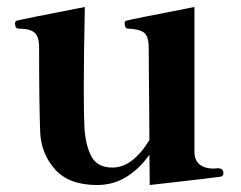

<svg xmlns="http://www.w3.org/2000/svg" viewBox="-20 -518 690 550"><path d="M620 -22Q620 -14 613 -12Q604 -10 409 12L408 -75Q382 -37 344 -12.5Q306 12 258 12Q177 12 137 -33.5Q97 -79 95 -142Q92 -224 92 -382Q92 -414 78.5 -425Q65 -436 32 -436Q23 -437 23 -451Q23 -458 29 -459Q38 -462 223 -498Q220 -359 220 -263Q220 -185 222 -149Q226 -98 243 -68Q260 -38 302 -38Q360 -38 408 -117L406 -381Q406 -414 392.5 -424.5Q379 -435 346 -436Q337 -437 337 -452Q337 -458 343 -459Q352 -462 537 -498V-84Q537 -37 590 -35L604 -36Q620 -36 620 -22Z"/></svg>

Font: Shippori Mincho ExtraBold
Style: Regular
Weight: 800
Designer: FONTDASU
Foundry: FONTDASU / Google Inc. / but / Adobe
Version: Version 3.110; ttfautohint (v1.8.3)